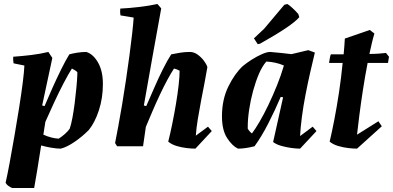

<svg xmlns="http://www.w3.org/2000/svg" viewBox="-20 -732 1967 961"><path d="M41 209Q31 205 22 198.5Q13 192 8 183Q17 144 28.5 81.5Q40 19 52.5 -53Q65 -125 76 -194.5Q87 -264 94 -319.5Q101 -375 102 -404L48 -415Q45 -431 46 -448Q89 -451 135 -456.5Q181 -462 222 -472L242 -442L191 -204L203 -201Q221 -244 242.5 -292Q264 -340 286 -384.5Q308 -429 327 -460Q345 -465 368 -468.5Q391 -472 412 -472Q447 -461 471 -418.5Q495 -376 495 -312Q495 -241 475 -180Q455 -119 425 -82Q394 -50 354 -22.5Q314 5 284 12Q264 12 237.5 7.5Q211 3 186 -4Q176 62 166.5 118.5Q157 175 151 209ZM274 -38Q291 -49 305.5 -62Q320 -75 329 -88Q336 -108 342.5 -142.5Q349 -177 354 -217Q359 -257 362.5 -294.5Q366 -332 367 -358V-371Q362 -376 354 -381Q346 -386 340 -389Q322 -361 298 -315Q274 -269 250 -217Q226 -165 207 -122L197 -58Q217 -49 236 -44Q255 -39 274 -38Z M958 12Q939 12 913.5 9Q888 6 863.5 -1.5Q839 -9 822 -23Q832 -62 842 -111Q852 -160 860.5 -210.5Q869 -261 874 -305Q879 -349 879 -378Q867 -385 851 -389Q837 -368 818.5 -334Q800 -300 780.5 -258.5Q761 -217 743 -175Q725 -133 710 -97L696 0H566L556 -16Q562 -47 571.5 -97Q581 -147 591 -207.5Q601 -268 610.5 -331.5Q620 -395 628 -455Q636 -515 641.5 -564Q647 -613 649 -644L583 -655Q580 -671 582 -689Q625 -691 676 -697Q727 -703 768 -712L787 -690Q765 -569 742.5 -444Q720 -319 700 -204L712 -201Q731 -244 752 -292.5Q773 -341 795 -385Q817 -429 837 -460Q862 -465 884 -468.5Q906 -472 930 -472Q951 -472 969.5 -458.5Q988 -445 1001 -427.5Q1014 -410 1018 -396Q1012 -359 1003.5 -316Q995 -273 987 -231Q978 -184 970.5 -138.5Q963 -93 960 -53L1021 -98L1040 -76Z M1171 12Q1142 -2 1116.5 -41.5Q1091 -81 1091 -150Q1091 -234 1123 -299Q1155 -364 1195 -401Q1214 -417 1240 -433.5Q1266 -450 1291 -461Q1316 -472 1332 -472Q1359 -470 1386 -467Q1413 -464 1439 -461L1523 -481L1556 -469Q1545 -424 1532.5 -369Q1520 -314 1509 -257Q1498 -200 1491 -146.5Q1484 -93 1482 -51L1545 -98L1564 -76L1482 12Q1463 12 1437.5 8.5Q1412 5 1387.5 -2Q1363 -9 1347 -21L1397 -245L1385 -247Q1357 -181 1323 -114.5Q1289 -48 1254 0Q1235 5 1213.5 8.5Q1192 12 1171 12ZM1241 -64Q1257 -85 1279 -122.5Q1301 -160 1323.5 -207Q1346 -254 1366.5 -305Q1387 -356 1401 -404Q1381 -413 1358 -418Q1335 -423 1313 -424Q1292 -400 1275.5 -361Q1259 -322 1246.5 -276Q1234 -230 1227 -183Q1220 -136 1220 -96V-88Q1228 -74 1241 -64ZM1270 -511 1251 -540 1302 -588 1403 -708 1418 -712Q1426 -708 1442.5 -693Q1459 -678 1473 -662L1478 -646Q1442 -603 1281 -513Z M1767 12Q1748 12 1722.5 9Q1697 6 1672 -1.5Q1647 -9 1630 -23Q1641 -69 1653.5 -133.5Q1666 -198 1677 -271Q1688 -344 1695 -417H1627Q1629 -429 1631 -441.5Q1633 -454 1636 -460Q1650 -460 1666 -460Q1682 -460 1700 -460Q1704 -502 1706 -539L1831 -582L1854 -564Q1847 -541 1841 -515.5Q1835 -490 1829 -462Q1853 -462 1874.5 -463.5Q1896 -465 1912 -467L1927 -448L1922 -417H1820Q1807 -350 1796.5 -281.5Q1786 -213 1778.5 -154Q1771 -95 1767 -58L1874 -125L1891 -100Z"/></svg>

Font: Labrada
Style: Bold Italic
Weight: 700
Italic angle: -7°
Designer: Mercedes Jáuregui
Foundry: Omnibus-Type Team
Version: Version 1.000; ttfautohint (v1.8.4.7-5d5b)